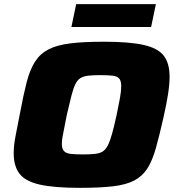

<svg xmlns="http://www.w3.org/2000/svg" viewBox="-20 -897 854 925"><path d="M365 8Q242 8 172.5 -7.5Q103 -23 74.5 -59.5Q46 -96 46 -159Q46 -197 55.5 -245Q65 -293 77 -355Q93 -441 108.5 -501Q124 -561 148.5 -599.5Q173 -638 213.5 -659Q254 -680 318.5 -688Q383 -696 481 -696Q603 -696 672 -680.5Q741 -665 769 -628.5Q797 -592 797 -528Q797 -490 789.5 -442.5Q782 -395 768 -333Q748 -244 731 -183.5Q714 -123 690 -85.5Q666 -48 627 -27.5Q588 -7 525 0.5Q462 8 365 8ZM380 -153Q414 -153 437 -155.5Q460 -158 474.5 -167Q489 -176 499.5 -196.5Q510 -217 520 -253Q530 -289 542 -344Q552 -391 558 -425Q564 -459 564 -482Q564 -508 554 -519Q544 -530 522 -532.5Q500 -535 463 -535Q428 -535 405.5 -532.5Q383 -530 368 -521Q353 -512 343 -491.5Q333 -471 324 -435.5Q315 -400 302 -344Q296 -312 290.5 -285.5Q285 -259 281.5 -239Q278 -219 278 -204Q278 -180 288.5 -169Q299 -158 321.5 -155.5Q344 -153 380 -153ZM324 -767 347 -877H731L708 -767Z"/></svg>

Font: Saira Expanded ExtraBold
Style: Italic
Weight: 800
Width: 7
Italic angle: -12°
Designer: Hector Gatti with collaboration of the Omnibus-Type team
Foundry: Omnibus-Type
Version: Version 1.101